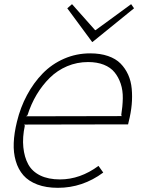

<svg xmlns="http://www.w3.org/2000/svg" viewBox="-20 -898 689 928"><path d="M106 -335.9 569.8 -336.9 565.9 -340.8Q572.8 -384.3 573.5 -422.6Q574.2 -460.9 563.5 -493.2Q552.7 -525.4 533.4 -548.8Q514.2 -572.3 481.7 -585.2Q449.2 -598.1 405.8 -598.1Q352.1 -598.1 304.4 -577.9Q256.8 -557.6 220.7 -522Q184.6 -486.3 157.2 -440.7Q129.9 -395 112.8 -340.8ZM602.1 -310.1 599.1 -296.9 96.2 -295.9 100.1 -291Q87.9 -233.9 92.8 -186Q97.7 -138.2 116.5 -103.8Q135.3 -69.3 174.3 -50Q213.4 -30.8 270 -30.8Q367.2 -30.8 456.1 -96.2L479 -64Q379.4 9.8 259.8 9.8Q202.6 9.8 160.2 -6.3Q117.7 -22.5 92.8 -51Q67.9 -79.6 56.2 -119.9Q44.4 -160.2 46.4 -207.5Q48.3 -254.9 62 -310.1Q78.6 -378.9 110.4 -438.2Q142.1 -497.6 186.3 -543Q230.5 -588.4 289.8 -614.3Q349.1 -640.1 416 -640.1Q464.8 -640.1 502.2 -627.2Q539.6 -614.3 562.5 -591.1Q585.4 -567.9 599.4 -537.1Q613.3 -506.3 616.7 -468.8Q620.1 -431.2 616.5 -391.8Q612.8 -352.5 602.1 -310.1ZM613.8 -877.9 627.9 -857.9 426.8 -694.8 424.8 -695.8 305.2 -857.9 328.1 -877.9 439.9 -752 442.9 -752.9Z"/></svg>

Font: Sinkin Sans 200 X Light Italic
Style: Regular
Weight: 200
Italic angle: -112°
Designer: Keith Bates
Foundry: K-Type
Version: Sinkin Sans (version 1.0)  by Keith Bates   •   © 2014   www